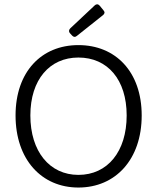

<svg xmlns="http://www.w3.org/2000/svg" viewBox="-20 -842 715 874"><path d="M298.8 -690.4 308.6 -679.7C315.4 -672.9 322.3 -671.9 330.1 -678.7L449.2 -773.4C457 -780.3 458 -787.1 451.2 -794.9L433.6 -816.4C426.8 -824.2 418 -824.2 411.1 -817.4L299.8 -712.9C293 -706.1 292 -697.3 298.8 -690.4ZM50.8 -316.4C50.8 -116.2 168.9 11.7 336.9 11.7C505.9 11.7 625 -116.2 625 -316.4C625 -515.6 505.9 -636.7 336.9 -636.7C168.9 -636.7 50.8 -515.6 50.8 -316.4ZM556.6 -316.4C556.6 -152.3 469.7 -45.9 336.9 -45.9C206.1 -45.9 118.2 -152.3 118.2 -316.4C118.2 -479.5 206.1 -580.1 336.9 -580.1C469.7 -580.1 556.6 -479.5 556.6 -316.4Z"/></svg>

Font: Ed Sans Neue Light
Style: Regular
Weight: 300
Designer: Stephen Hutchings
Version: Version 1.004;PS 001.004;hotconv 1.0.88;makeotf.lib2.5.64775